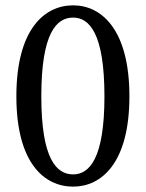

<svg xmlns="http://www.w3.org/2000/svg" viewBox="-20 -679 540 712"><path d="M133.2 -321.6C133.2 -556.1 189.1 -613.8 251.2 -613.8C311.4 -613.8 367.3 -555.1 367.3 -321.6C367.3 -91 311.4 -32.3 251.2 -32.3C189.1 -32.3 133.2 -90 133.2 -321.6ZM251.2 -659.2C144.1 -659.2 40.7 -569.6 40.7 -321.6C40.7 -74.6 144.1 13.1 251.2 13.1C356.3 13.1 459.9 -74.6 459.9 -321.6C459.9 -569.6 356.3 -659.2 251.2 -659.2Z"/></svg>

Font: Source Serif Variable
Style: Regular
Weight: 389
Designer: Frank Grießhammer
Foundry: Adobe Systems Incorporated
Version: Version 3.001;hotconv 1.0.111;makeotfexe 2.5.65597